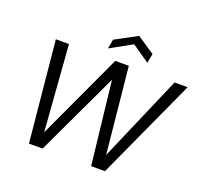

<svg xmlns="http://www.w3.org/2000/svg" viewBox="-150 -1080 1322 1254"><g transform="rotate(20 511.0 -453.0)"><path d="M174 1 106 -700H197L242 -103L519 -700H613L673 -102L931 -700H1022L702 0H606L541 -577L269 0ZM446 -760 458 -825 610 -907 732 -825 720 -760 598 -844Z"/></g></svg>

Font: DM Sans 17pt
Style: Italic
Weight: 400
Italic angle: -10°
Version: Version 4.004;gftools[0.9.30]